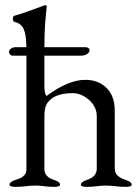

<svg xmlns="http://www.w3.org/2000/svg" viewBox="-20 -725 537 748"><path d="M427 -68Q427 -37 470 -24Q493 -16 493 -6Q493 3 470 3Q450 3 429.5 0.5Q409 -2 392 -2Q375 -2 356.5 0.5Q338 3 318 3Q295 3 295 -6Q295 -16 318 -24Q357 -36 357 -68V-272Q357 -309 327 -335.5Q297 -362 263 -362Q208 -362 180 -340Q164 -327 158.5 -312.5Q153 -298 153 -268V-65Q154 -35 191 -24Q214 -16 214 -6Q214 3 191 3Q171 3 153 0.5Q135 -2 118 -2Q101 -2 80.5 0.5Q60 3 40 3Q17 3 17 -6Q17 -16 40 -24Q53 -28 60.5 -31.5Q68 -35 75.5 -43.5Q83 -52 83 -65V-508H29Q23 -508 19 -513Q15 -518 15 -523Q15 -530 22.5 -535.5Q30 -541 39 -541H83Q82 -591 72 -612.5Q62 -634 38 -639Q30 -641 30 -652Q30 -662 37 -664Q62 -670 153 -704L155 -705Q162 -705 162 -698Q162 -695 160 -679Q158 -663 155.5 -627Q153 -591 153 -541H314Q319 -541 324 -538Q329 -535 329 -531Q329 -520 318.5 -514Q308 -508 296 -508H153V-388Q153 -361 161 -351Q246 -414 312 -414Q363 -414 395 -382.5Q427 -351 427 -294Z"/></svg>

Font: EB Garamond 08
Style: Regular
Weight: 400
Version: Version 0.016 ; ttfautohint (v1.5)